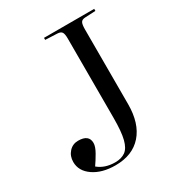

<svg xmlns="http://www.w3.org/2000/svg" viewBox="-176 -847 909 977"><g transform="rotate(-30 278.5 -358.0)"><path d="M219 14Q140 14 90 -20.5Q40 -55 40 -108Q40 -143 61.5 -166.5Q83 -190 115 -190Q178 -190 178 -141Q178 -120 160 -88.5Q142 -57 125 -33Q164 0 225 0Q261 0 284.5 -16.5Q308 -33 319 -76Q330 -119 330 -201V-668Q330 -693 323.5 -703.5Q317 -714 297 -715L227 -718V-730H522V-718L460 -715Q441 -714 435 -702.5Q429 -691 429 -664V-224Q429 -111 374 -48.5Q319 14 219 14Z"/></g></svg>

Font: Literata 72pt
Style: Regular
Weight: 400
Designer: Latin by Veronika Burian and Jose Scaglione. Greek by Irene Vlachou. Cyrillic by Vera Evstafieva.
Foundry: TypeTogether
Version: Version 3.002